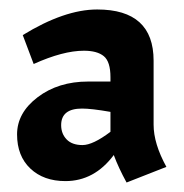

<svg xmlns="http://www.w3.org/2000/svg" viewBox="-20 -698 389 405"><path d="M166 -526H213V-535Q213 -568 199 -579.5Q185 -591 157 -591Q113 -591 51 -563L28 -624Q116 -678 185 -678Q304 -678 304 -570V-435Q304 -395 331 -346L247 -313Q230 -344 220 -371Q179 -316 118 -316Q72 -316 44 -342.5Q16 -369 16 -414.5Q16 -460 59.5 -493Q103 -526 166 -526ZM213 -420V-462Q173 -469 153 -469Q109 -469 109 -434Q109 -416 120.5 -404Q132 -392 154 -392Q176 -392 213 -420Z"/></svg>

Font: Acme
Style: Regular
Weight: 400
Designer: Juan Pablo del Peral
Foundry: Juan Pablo del Peral
Version: Version 1.002